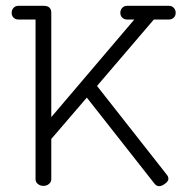

<svg xmlns="http://www.w3.org/2000/svg" viewBox="-20 -628 624 659"><path d="M552 -29Q558 -22 558 -14Q558 -6 546.5 2.5Q535 11 526 11Q517 11 510 2L278 -293L156 -151V-13Q156 -3 148 3.5Q140 10 129 10Q118 10 110 3.5Q102 -3 102 -13V-561H43Q33 -561 26.5 -567.5Q20 -574 20 -584Q20 -594 26.5 -601Q33 -608 43 -608H130Q156 -608 156 -584V-226L441 -561H416Q406 -561 399.5 -567.5Q393 -574 393 -584Q393 -594 399.5 -601Q406 -608 416 -608H560Q570 -608 576.5 -601Q583 -594 583 -584Q583 -574 576.5 -567.5Q570 -561 560 -561H508L313 -333Z"/></svg>

Font: Flamenco
Style: Regular
Weight: 400
Designer: Luciano Vergara
Foundry: Luciano Vergara
Version: Version 1.002